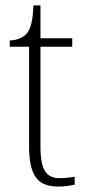

<svg xmlns="http://www.w3.org/2000/svg" viewBox="-20 -677 319 707"><path d="M196 10C215 10 237 7 255 3V-26C235 -23 221 -21 200 -21C151 -21 129 -50 129 -137V-505H246V-536H129V-657H103C101 -600 93 -569 77 -552C64 -538 43 -529 16 -528V-505H87V-142C87 -29 118 10 196 10Z"/></svg>

Font: Noto Serif Sinhala SemiCondensed ExtraLight
Style: Regular
Weight: 200
Width: 4
Designer: Jelle Bosma - Monotype Design Team
Foundry: Monotype Imaging Inc.
Version: Version 2.007